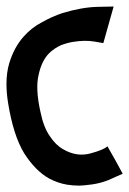

<svg xmlns="http://www.w3.org/2000/svg" viewBox="-27 -580 403 600"><path d="M356.4 -37.1Q356.4 -37.1 321.3 -21.5Q287.1 -4.9 237.3 -1Q228.5 0 218.8 0Q201.2 0 182.6 -2.9Q153.3 -7.8 126 -22.5Q84 -45.9 48.8 -100.6Q14.6 -156.2 -2 -259.8Q-6.8 -291 -6.8 -317.4Q-6.8 -353.5 2 -382.8Q17.6 -433.6 47.9 -466.8Q72.3 -494.1 104.5 -510.7Q135.7 -528.3 168 -539.1Q229.5 -557.6 278.3 -558.6Q328.1 -559.6 328.1 -559.6Q317.4 -521.5 295.9 -445.3Q295.9 -445.3 267.6 -450.2Q238.3 -455.1 202.1 -449.2Q182.6 -446.3 163.1 -438.5Q143.6 -429.7 127.9 -415Q103.5 -391.6 93.8 -346.7Q83 -302.7 99.6 -229.5Q109.4 -181.6 128.9 -154.3Q147.5 -126 170.9 -113.3Q212.9 -88.9 255.9 -100.6Q298.8 -112.3 308.6 -123Q320.3 -101.6 333 -80.1Q344.7 -58.6 356.4 -37.1Z"/></svg>

Font: Urkiola
Style: Regular
Weight: 400
Designer: Eneko Palencia
Version: Version 1.0